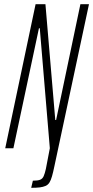

<svg xmlns="http://www.w3.org/2000/svg" viewBox="-20 -708 445 917"><path d="M129 189 137 155Q160 155 171.5 150.5Q183 146 188.5 133.5Q194 121 199 99L218 0L170 -573H166L44 0H5L150 -688H197L244 -135H248L364 -688H405L240 85Q234 114 228.5 133.5Q223 153 216 164Q209 175 197.5 180Q186 185 170 187Q154 189 129 189Z"/></svg>

Font: Saira UltraCondensed ExtraLight
Style: Italic
Weight: 250
Width: 1
Italic angle: -12°
Designer: Hector Gatti with collaboration of the Omnibus-Type team
Foundry: Omnibus-Type
Version: Version 1.101